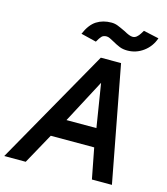

<svg xmlns="http://www.w3.org/2000/svg" viewBox="-160 -1000 959 1100"><g transform="rotate(15 319.5 -450.0)"><path d="M0 0ZM-31.2 0H96.2L196.2 -181.2H453.8L488.8 0H607.5L477.5 -687.5H357.5ZM260 -291.2 396.2 -548.8 437.5 -291.2ZM215 -791.2 306.2 -768.8Q320 -793.8 330 -803.8Q340 -813.8 358.8 -813.8Q367.5 -813.8 378.1 -808.8Q388.8 -803.8 400 -797.5Q426.2 -782.5 446.2 -774.4Q466.2 -766.2 492.5 -766.2Q545 -766.2 587.5 -797.5Q630 -828.8 647.5 -880L556.2 -900Q553.8 -896.2 545 -881.9Q536.2 -867.5 525.6 -858.8Q515 -850 501.2 -850Q483.8 -850 448.8 -870Q420 -883.8 402.5 -890.6Q385 -897.5 365 -897.5Q315 -897.5 277.5 -873.8Q240 -850 215 -791.2Z"/></g></svg>

Font: Cambay
Style: Bold Italic
Weight: 700
Italic angle: -11°
Designer: Pooja Saxena
Foundry: Pooja Saxena
Version: Version 1.006;PS 001.006;hotconv 1.0.70;makeotf.lib2.5.58329